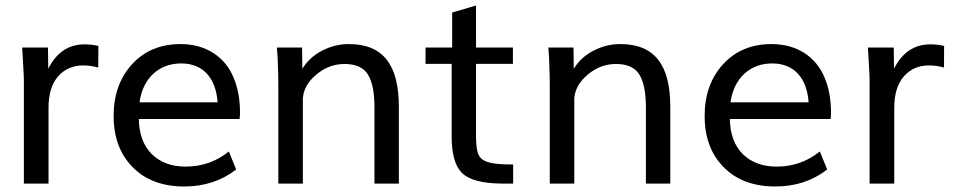

<svg xmlns="http://www.w3.org/2000/svg" viewBox="-20 -676 3546 707"><path d="M158.7 0V-278.8C158.7 -329.1 170.4 -367.7 193.8 -394.5C217.3 -421.4 248 -435.1 286.6 -435.1C304.2 -435.1 322.8 -432.6 341.8 -427.2L342.3 -506.8C327.1 -510.7 310.1 -512.7 291.5 -512.7C232.4 -512.7 188 -482.9 157.7 -422.9L156.7 -501H61.5L63 -478.5L65.9 -425.3C67.4 -404.8 67.9 -389.2 67.9 -377.9V0Z M493.7 -299.3C500 -343.8 517.1 -378.9 544.4 -404.3C572.3 -429.7 606.4 -442.4 647.5 -442.4C725.6 -442.4 774.9 -391.1 781.2 -299.3ZM658.7 10.7C732.4 10.7 795.9 -10.3 849.6 -51.8L822.8 -118.2C776.4 -81.1 723.6 -62.5 663.6 -62.5C612.3 -62.5 570.8 -77.6 539.6 -107.9C508.3 -138.7 492.2 -181.6 491.2 -237.8H862.3C863.3 -247.6 863.8 -255.4 863.8 -261.7C863.8 -311 855.5 -354.5 839.4 -392.1C807.6 -466.8 738.8 -513.7 645 -513.7C570.8 -513.7 511.2 -488.8 465.8 -439C420.9 -389.6 398.4 -326.2 398.4 -249C398.4 -170.4 421.9 -107.4 468.8 -60.1C515.6 -12.7 579.1 10.7 658.7 10.7Z M1095.2 0V-314C1097.7 -347.2 1114.7 -376.5 1145.5 -401.9C1176.3 -427.7 1210.9 -440.4 1248.5 -440.4C1289.6 -440.4 1318.4 -427.7 1334.5 -401.9C1350.6 -376 1358.9 -335.9 1358.9 -281.7V0H1448.7V-282.2C1448.7 -438 1390.6 -513.7 1264.2 -513.7C1229.5 -513.7 1196.8 -505.4 1165.5 -489.3C1134.8 -473.1 1110.4 -451.2 1093.3 -422.4L1092.3 -501H999.5L1001 -482.9C1002 -470.7 1002.9 -453.1 1003.4 -430.2C1004.4 -407.2 1004.9 -384.3 1004.9 -362.3V0Z M1869.6 -70.3C1820.8 -70.3 1795.9 -72.8 1772.9 -80.1C1739.3 -92.8 1734.4 -115.7 1732.9 -168.5V-440.9H1868.7V-501H1732.9V-655.8L1645 -629.9V-501H1546.9V-440.9H1643.1V-173.3C1643.1 -107.9 1656.2 -63 1682.1 -38.1C1708.5 -13.2 1757.3 -0.5 1828.1 0H1869.6Z M2094.7 0V-314C2097.2 -347.2 2114.3 -376.5 2145 -401.9C2175.8 -427.7 2210.4 -440.4 2248 -440.4C2289.1 -440.4 2317.9 -427.7 2334 -401.9C2350.1 -376 2358.4 -335.9 2358.4 -281.7V0H2448.2V-282.2C2448.2 -438 2390.1 -513.7 2263.7 -513.7C2229 -513.7 2196.3 -505.4 2165 -489.3C2134.3 -473.1 2109.9 -451.2 2092.8 -422.4L2091.8 -501H1999L2000.5 -482.9C2001.5 -470.7 2002.4 -453.1 2002.9 -430.2C2003.9 -407.2 2004.4 -384.3 2004.4 -362.3V0Z M2669.9 -299.3C2676.3 -343.8 2693.4 -378.9 2720.7 -404.3C2748.5 -429.7 2782.7 -442.4 2823.7 -442.4C2901.9 -442.4 2951.2 -391.1 2957.5 -299.3ZM2835 10.7C2908.7 10.7 2972.2 -10.3 3025.9 -51.8L2999 -118.2C2952.6 -81.1 2899.9 -62.5 2839.8 -62.5C2788.6 -62.5 2747.1 -77.6 2715.8 -107.9C2684.6 -138.7 2668.5 -181.6 2667.5 -237.8H3038.6C3039.6 -247.6 3040 -255.4 3040 -261.7C3040 -311 3031.7 -354.5 3015.6 -392.1C2983.9 -466.8 2915 -513.7 2821.3 -513.7C2747.1 -513.7 2687.5 -488.8 2642.1 -439C2597.2 -389.6 2574.7 -326.2 2574.7 -249C2574.7 -170.4 2598.1 -107.4 2645 -60.1C2691.9 -12.7 2755.4 10.7 2835 10.7Z M3272.9 0V-278.8C3272.9 -329.1 3284.7 -367.7 3308.1 -394.5C3331.5 -421.4 3362.3 -435.1 3400.9 -435.1C3418.5 -435.1 3437 -432.6 3456.1 -427.2L3456.5 -506.8C3441.4 -510.7 3424.3 -512.7 3405.8 -512.7C3346.7 -512.7 3302.2 -482.9 3272 -422.9L3271 -501H3175.8L3177.2 -478.5L3180.2 -425.3C3181.6 -404.8 3182.1 -389.2 3182.1 -377.9V0Z"/></svg>

Font: Ride
Style: Regular
Weight: 400
Version: Version 3.000